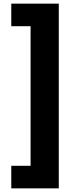

<svg xmlns="http://www.w3.org/2000/svg" viewBox="-20 -819 415 1055"><path d="M42 92V216H303V-799H42V-675H148V92Z"/></svg>

Font: Noto Sans Sinhala UI Black
Style: Regular
Weight: 900
Designer: Jelle Bosma - Monotype Design Team
Foundry: Monotype Imaging Inc.
Version: Version 2.006